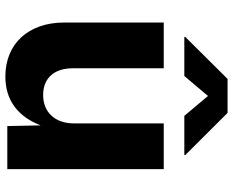

<svg xmlns="http://www.w3.org/2000/svg" viewBox="-92 -716 815 670"><g transform="rotate(90 315.0 -381.5)"><path d="M247.6 6.8C333 6.8 388.2 -39.6 418 -116.2L420.4 0H570.8V-545.9H411.1V-232.4C411.1 -165 370.6 -125 312 -125C253.4 -125 218.8 -163.6 218.8 -228V-545.9H59.1V-198.7C59.1 -72.8 133.8 6.8 247.6 6.8ZM245.6 -617.7 315.4 -700.2 384.8 -617.7H521.5V-621.1L374.5 -768.6H255.9L109.4 -621.1V-617.7Z"/></g></svg>

Font: Raveo
Style: Bold
Weight: 700
Designer: Jakub Foglar, Rasmus Andersson (Inter)
Foundry: Jakubfoglar.com
Version: Version 1.100;Glyphs 3.2.3 (3260)